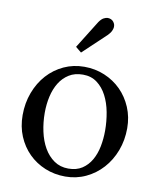

<svg xmlns="http://www.w3.org/2000/svg" viewBox="-87 -833 758 917"><g transform="rotate(10 292.5 -374.5)"><path d="M292 -478Q252.4 -478 224.4 -460.4Q196.3 -442.9 178.2 -413.6Q160.2 -384.3 151.6 -346.2Q143.1 -308.1 143.1 -267.1Q143.1 -220.7 152.6 -176.8Q162.1 -132.8 181.6 -98.9Q201.2 -64.9 230.7 -44.4Q260.3 -23.9 299.8 -23.9Q339.4 -23.9 366.5 -41.7Q393.6 -59.6 410.4 -88.9Q427.2 -118.2 434.6 -155.8Q441.9 -193.4 441.9 -232.9Q441.9 -277.8 433.6 -321.8Q425.3 -365.7 407.2 -400.4Q389.2 -435.1 360.6 -456.5Q332 -478 292 -478ZM292 -516.1Q344.7 -516.1 390.6 -496.8Q436.5 -477.5 470.5 -443.6Q504.4 -409.7 524.2 -363Q543.9 -316.4 543.9 -262.2Q543.9 -204.1 524.7 -153.3Q505.4 -102.5 471.4 -64.9Q437.5 -27.3 391.4 -5.6Q345.2 16.1 292 16.1Q239.3 16.1 193.6 -2.7Q147.9 -21.5 114 -55.2Q80.1 -88.9 60.5 -135.5Q41 -182.1 41 -237.8Q41 -296.9 60.3 -347.9Q79.6 -398.9 113.3 -436.3Q147 -473.6 192.9 -494.9Q238.8 -516.1 292 -516.1ZM263.7 -580.1 235.8 -603 319.8 -737.8Q331.1 -753.9 342 -759.5Q353 -765.1 361.1 -765.1Q369.1 -765.1 376.7 -762Q384.3 -758.8 389.2 -752.4Q394 -746.1 395.8 -740.7Q397.5 -735.4 397.5 -729Q397.5 -723.6 396 -718.8Q394.5 -713.9 393.1 -710.4Q388.7 -699.2 376 -686Z"/></g></svg>

Font: Lora
Style: Regular
Weight: 400
Designer: Olga Karpushina, Alexei Vanyashin
Foundry: Cyreal (www.cyreal.org, a@cyreal.org)
Version: Version 1.014